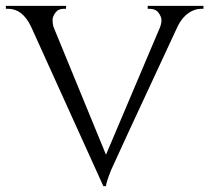

<svg xmlns="http://www.w3.org/2000/svg" viewBox="-24 -620 713 654"><path d="M669 -590H661Q639 -590 618 -575.5Q597 -561 582 -532Q364 -64 355 -42Q338 0 337 14H328L81 -531Q52 -590 4 -590H-4V-600H201V-590H193Q174 -590 164.5 -576.5Q155 -563 155 -552Q155 -541 158 -529L337 -93L521 -527Q526 -540 526 -551.5Q526 -563 516 -576.5Q506 -590 486 -590H479V-600H669Z"/></svg>

Font: Cinzel
Style: Regular
Weight: 400
Designer: Natanael Gama
Version: Version 1.001;PS 001.001;hotconv 1.0.56;makeotf.lib2.0.21325